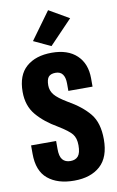

<svg xmlns="http://www.w3.org/2000/svg" viewBox="-104 -1017 661 1084"><g transform="rotate(-10 226.0 -475.0)"><path d="M25.4 -179.2Q25.4 -80.6 81.1 -34.7Q136.7 11.2 231.4 11.2Q326.7 11.2 381.3 -38.1Q436 -87.4 436 -189.9Q436 -284.7 392.8 -337.4Q349.6 -390.1 271.5 -434.1Q218.3 -465.8 199 -489.7Q179.7 -513.7 179.7 -543.5Q179.7 -578.1 192.1 -592.5Q204.6 -606.9 232.4 -606.9Q259.8 -606.9 272.9 -588.6Q286.1 -570.3 286.1 -535.6V-493.7H424.8V-541Q424.8 -625.5 373.8 -673.8Q322.8 -722.2 230.5 -722.2Q138.2 -722.2 84.5 -675.3Q30.8 -628.4 30.8 -532.7Q30.8 -453.1 75 -400.4Q119.1 -347.7 193.8 -304.7Q251.5 -269.5 270.3 -246.1Q289.1 -222.7 289.1 -181.2Q289.1 -137.7 273.9 -119.6Q258.8 -101.6 229.5 -101.6Q199.7 -101.6 184.1 -120.4Q168.5 -139.2 168.9 -182.1V-227.1H25.4ZM138.2 -805.2 236.3 -759.3 367.2 -896 252.4 -962.4Z"/></g></svg>

Font: Roboto Flex
Style: wght 700 wdth 25 opsz 34 GRAD 0.00 slnt 0.00 XTRA 468 XOPQ 96 YOPQ 79 YTLC 514 YTUC 712 YTAS 750 YTDE -203.00 YTFI 738
Weight: 700
Width: 1
Designer: Berlow after Robertson
Foundry: Google
Version: Version 3.100